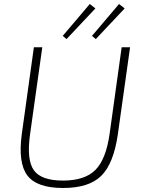

<svg xmlns="http://www.w3.org/2000/svg" viewBox="-20 -926 706 958"><path d="M602 -884 458 -731 439 -747 574 -906ZM456 -884 312 -731 293 -747 428 -906ZM629 -690 568 -256Q547 -110 485.5 -49Q424 12 295 12Q164 12 116.5 -50.5Q69 -113 89 -259L149 -690H191L130 -256Q112 -128 149 -76.5Q186 -25 294 -25Q403 -25 456 -78Q509 -131 527 -259L587 -690Z"/></svg>

Font: Exo 2.0 Extra Light
Style: Italic
Weight: 250
Italic angle: -8°
Designer: Natanael Gama
Version: Version 1.001;PS 001.001;hotconv 1.0.70;makeotf.lib2.5.58329